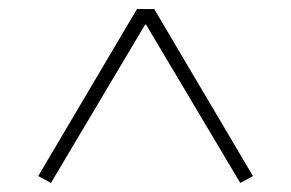

<svg xmlns="http://www.w3.org/2000/svg" viewBox="-20 -718 640 422"><path d="M508 -316 301 -664H299L92 -316L64 -331L281 -698H319L536 -331Z"/></svg>

Font: IBM Plex Sans KR ExtLt
Style: Regular
Weight: 200
Designer: Mike Abbink; Paul van der Laan; Pieter van Rosmalen; Wujin Sim; Chorong Kim; Dohee Lee;
Foundry: Sandoll Inc.
Version: Version 1.002